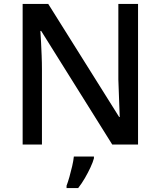

<svg xmlns="http://www.w3.org/2000/svg" viewBox="-20 -734 816 975"><path d="M681 0H550L189 -577H185Q187 -551 188.5 -519Q190 -487 191.5 -452Q193 -417 193 -380V0H95V-714H225L585 -140H588Q587 -161 586 -193Q585 -225 583.5 -261.5Q582 -298 581 -330V-714H681ZM457 70Q452 89 439.5 116Q427 143 411 170.5Q395 198 377 221H318V209Q325 191 332.5 164.5Q340 138 346.5 110Q353 82 355 61H457Z"/></svg>

Font: Noto Sans Armenian Medium
Style: Regular
Weight: 500
Designer: Monotype Design Team
Foundry: Monotype Imaging Inc.
Version: Version 2.007